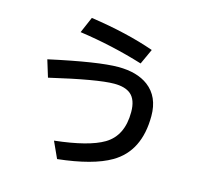

<svg xmlns="http://www.w3.org/2000/svg" viewBox="-107 -800 1055 992"><g transform="rotate(15 420.0 -304.5)"><path d="M569.3 -518.1Q403.3 -569.3 228 -594.2L265.1 -680.2Q461.9 -651.4 606.9 -600.1ZM98.1 -414.1Q356.9 -470.7 463.9 -470.7Q564 -470.7 624 -425.8Q693.4 -373.5 693.4 -270Q693.4 -81.5 561.5 -4.9Q467.3 50.3 280.3 70.8L240.2 -17.1Q420.9 -37.1 500 -84Q587.4 -135.7 587.4 -262.2Q587.4 -328.6 553.7 -356.9Q523.9 -381.8 465.3 -381.8Q377 -381.8 126 -323.2Z"/></g></svg>

Font: BIZ UDPGothic
Style: Bold
Weight: 700
Designer: TypeBank Co., Ltd.
Foundry: Morisawa Inc.
Version: Version 1.051